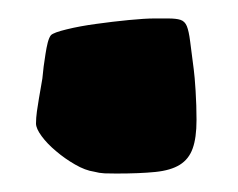

<svg xmlns="http://www.w3.org/2000/svg" viewBox="-20 -188 258 208"><path d="M189.9 -112.8Q190.9 -105.5 191.9 -89.6Q192.9 -73.7 192.9 -58.1Q192.9 -38.6 188.7 -27.1Q184.6 -15.6 174.8 -9.5Q165 -3.4 148.2 -1.7Q131.3 0 106 0Q99.1 0 93.3 -0.2Q87.4 -0.5 82 -2Q72.3 -3.4 61.3 -9.8Q50.3 -16.1 40.8 -24.2Q31.2 -32.2 25.1 -40.5Q19 -48.8 19 -54.2Q19 -60.1 20 -67.4Q21 -74.7 22.2 -81.5Q23.4 -88.4 24.4 -94.2Q25.4 -100.1 25.9 -103Q26.4 -108.9 27.3 -116Q28.3 -123 29.3 -129.6Q30.3 -136.2 31.7 -141.8Q33.2 -147.5 35.2 -149.9Q38.1 -152.8 52.2 -156.2Q66.4 -159.7 84.2 -162.1Q102.1 -164.6 119.6 -166.3Q137.2 -168 147 -168H162.1Q170.9 -168 175.5 -166.5Q180.2 -165 182.4 -159.7Q184.6 -154.3 186 -143.1Q187.5 -131.8 189.9 -112.8Z"/></svg>

Font: Freckle Face
Style: Regular
Weight: 400
Designer: Astigmatic (AOETI)
Foundry: Astigmatic (AOETI)
Version: Version 1.000